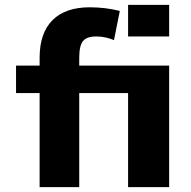

<svg xmlns="http://www.w3.org/2000/svg" viewBox="-20 -770 787 790"><path d="M507 -620V-750H676V-620ZM306 -500H676V0H507V-387H306V0H143V-387H46V-500H143V-532Q143 -634 196 -687Q249 -740 349 -740Q414 -740 473 -725L449 -605Q413 -620 376 -620Q337 -620 321.5 -601Q306 -582 306 -532Z"/></svg>

Font: M PLUS 1p ExtraBold
Style: Regular
Weight: 800
Version: Version 1.062